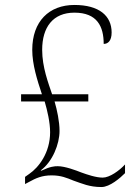

<svg xmlns="http://www.w3.org/2000/svg" viewBox="-20 -744 551 774"><path d="M389 10C423 10 465 -27 484 -46V-81C461 -56 422 -28 394 -28C367 -28 332 -40 307 -49C287 -57 242 -74 213 -74C199 -74 183 -73 147 -56L144 -57C192 -92 220 -164 220 -216C220 -254 210 -301 200 -335H336V-364H190C175 -409 150 -473 150 -543C150 -635 194 -693 280 -693C372 -693 398 -637 398 -567C415 -567 430 -579 430 -613C430 -680 380 -724 280 -724C178 -724 110 -658 110 -543C110 -484 130 -421 149 -364H65V-335H160C171 -298 182 -250 182 -211C182 -128 136 -69 98 -43L81 -31V-2L96 -10C125 -26 149 -37 188 -37C226 -37 249 -27 276 -16C311 -4 340 10 389 10Z"/></svg>

Font: Noto Serif Ethiopic SemiCondensed ExtraLight
Style: Regular
Weight: 200
Width: 4
Designer: Monotype Design Team
Foundry: Monotype Imaging Inc.
Version: Version 2.102